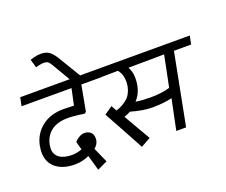

<svg xmlns="http://www.w3.org/2000/svg" viewBox="-135 -1008 1515 1286"><g transform="rotate(-20 622.0 -365.5)"><path d="M111.2 -201.2Q108.8 -183.8 108.8 -176.2Q108.8 -133.8 140.6 -110.6Q172.5 -87.5 232.5 -87.5Q262.5 -87.5 301.2 -101.2L285 -160Q287.5 -162.5 297.5 -171.9Q307.5 -181.2 323.1 -189.4Q338.8 -197.5 356.2 -197.5Q383.8 -197.5 400 -181.9Q416.2 -166.2 416.2 -140Q416.2 -128.8 415 -122.5Q408.8 -95 383.8 -75L431.2 31.2L360 65L328.8 -43.8Q281.2 -21.2 226.2 -21.2Q142.5 -21.2 92.5 -61.2Q42.5 -101.2 42.5 -175Q42.5 -188.8 47.5 -221.2Q63.8 -300 125 -348.1Q186.2 -396.2 278.8 -396.2Q291.2 -396.2 353.8 -393.8L378.8 -510H22.5L35 -570H601.2L588.8 -510H448.8L415 -327.5L403.8 -318.8Q378.8 -321.2 368.8 -323.8Q357.5 -325 332.5 -327.5Q307.5 -330 285 -330Q212.5 -330 168.1 -296.9Q123.8 -263.8 111.2 -201.2Z M310 -701.2Q298.8 -720 288.8 -726.2Q278.8 -732.5 261.2 -732.5Q246.2 -732.5 227.5 -728.1Q208.8 -723.8 203.8 -721.2L186.2 -781.2Q192.5 -783.8 215 -790Q237.5 -796.2 261.2 -796.2Q297.5 -796.2 319.4 -781.9Q341.2 -767.5 363.8 -732.5L476.2 -546.2H401.2Z M1010 0H940L985 -217.5Q927.5 -202.5 841.2 -202.5Q780 -202.5 692.5 -227.5Q665 -213.8 646.2 -207.5L756.2 -17.5L687.5 21.2Q663.8 -23.8 610 -121.9Q556.2 -220 531.2 -265L588.8 -305L610 -266.2Q652.5 -277.5 688.1 -306.9Q723.8 -336.2 735 -388.8Q738.8 -410 738.8 -427.5Q738.8 -478.8 710 -512.5L530 -510L542.5 -570H1243.8L1231.2 -510H1108.8ZM803.8 -426.2Q803.8 -400 798.8 -373.8Q787.5 -316.2 750 -277.5Q796.2 -270 857.5 -270Q932.5 -270 993.8 -287.5L1038.8 -510L783.8 -507.5Q803.8 -473.8 803.8 -426.2Z"/></g></svg>

Font: Cambay
Style: Italic
Weight: 400
Italic angle: -11°
Designer: Pooja Saxena
Foundry: Pooja Saxena
Version: Version 1.019;PS 001.019;hotconv 1.0.70;makeotf.lib2.5.58329